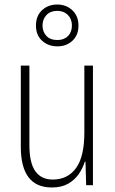

<svg xmlns="http://www.w3.org/2000/svg" viewBox="-20 -819 507 849"><path d="M391 -529V0H361L358 -104H355Q346 -75 328 -49Q310 -23 281 -6.5Q252 10 209 10Q72 10 72 -170V-529H110V-178Q110 -98 136.5 -61.5Q163 -25 213 -25Q279 -25 316 -75.5Q353 -126 353 -233V-529ZM234 -614Q194 -614 166.5 -638.5Q139 -663 139 -706Q139 -749 166 -774Q193 -799 233 -799Q273 -799 300 -773.5Q327 -748 327 -706Q327 -664 300.5 -639Q274 -614 234 -614ZM234 -642Q263 -642 280.5 -659.5Q298 -677 298 -706Q298 -735 280 -753Q262 -771 233 -771Q203 -771 185.5 -752.5Q168 -734 168 -706Q168 -679 185 -660.5Q202 -642 234 -642Z"/></svg>

Font: Noto Sans Lao Looped Condensed ExtraLight
Style: Regular
Weight: 200
Width: 3
Designer: Mark Frömberg, Ben Mitchell
Foundry: The Fontpad Ltd
Version: Version 1.002; ttfautohint (v1.8.4.7-5d5b)